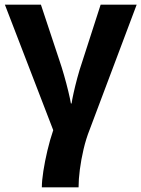

<svg xmlns="http://www.w3.org/2000/svg" viewBox="-20 -566 608 826"><path d="M568 -546 366 -9Q350 31 339.5 76Q329 121 323.5 163.5Q318 206 318 240H160Q160 212 166.5 170Q173 128 184 81.5Q195 35 209 -6L1 -546H156L236 -305Q245 -279 255.5 -242.5Q266 -206 274 -172.5Q282 -139 285 -121H288Q290 -136 296.5 -165.5Q303 -195 312.5 -230.5Q322 -266 333 -298L413 -546Z"/></svg>

Font: Noto IKEA Arabic
Style: Bold
Weight: 700
Designer: Monotype Design Team
Foundry: Monotype Imaging Inc.
Version: Version 1.200